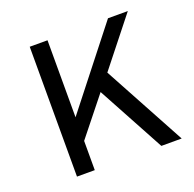

<svg xmlns="http://www.w3.org/2000/svg" viewBox="-97 -610 717 710"><g transform="rotate(-20 261.0 -255.5)"><path d="M422 0 279 -264 160 -115V0H90V-511H160V-208L398 -511H476L327 -323L502 0Z"/></g></svg>

Font: Overpass Light
Style: Regular
Weight: 300
Designer: Delve Withrington, Thomas Jockin
Foundry: Delve Fonts
Version: Version 3.000;DELV;Overpass